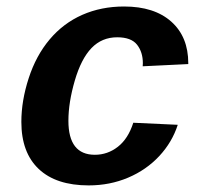

<svg xmlns="http://www.w3.org/2000/svg" viewBox="-20 -558 640 588"><path d="M251.5 9.8Q151.9 9.8 98.6 -40.5Q45.4 -90.8 45.4 -184.6Q45.4 -249.5 67.9 -318.6Q90.3 -387.7 132.1 -437.3Q173.8 -486.8 231.9 -512.5Q290 -538.1 359.9 -538.1Q452.6 -538.1 504.6 -491.7Q556.6 -445.3 556.6 -364.3V-361.8L417 -355L417.5 -364.3Q417.5 -398.4 399.7 -421.1Q381.8 -443.8 338.9 -443.8Q292 -443.8 260.3 -410.9Q228.5 -377.9 209 -311Q189.5 -244.1 189.5 -188Q189.5 -84 270.5 -84Q309.6 -84 341.1 -108.6Q372.6 -133.3 388.2 -182.1L524.4 -175.8Q507.3 -122.6 467.8 -80.1Q428.2 -37.6 372.3 -13.9Q316.4 9.8 251.5 9.8Z"/></svg>

Font: Cousine
Style: Bold Italic
Weight: 700
Italic angle: -12°
Monospace: yes
Designer: Steve Matteson
Foundry: Ascender Corporation
Version: Version 1.20